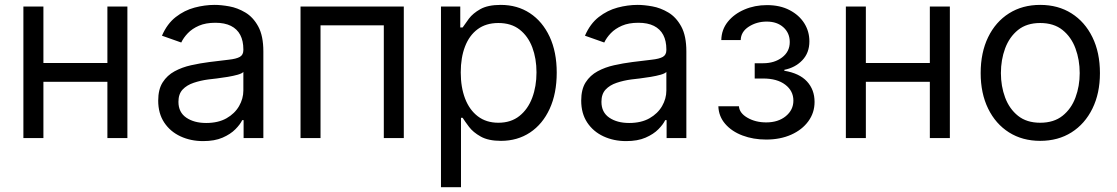

<svg xmlns="http://www.w3.org/2000/svg" viewBox="-20 -573 4637 797"><path d="M444.3 -311.5V-233.4H140.6V-311.5ZM160.2 -545.9V0H77.1V-545.9ZM508.8 -545.9V0H425.8V-545.9Z M823.2 12.7Q771.5 12.7 729 -7.1Q686.5 -26.9 661.6 -64.5Q636.7 -102.1 636.7 -155.3Q636.7 -202.1 655.3 -231.2Q673.8 -260.3 704.8 -277.1Q735.8 -293.9 773.2 -302.2Q810.5 -310.5 848.6 -315.4Q898.4 -321.8 929.7 -325.2Q960.9 -328.6 975.6 -336.9Q990.2 -345.2 990.2 -365.2V-368.2Q990.2 -403.3 977.3 -428Q964.4 -452.6 938.5 -465.6Q912.6 -478.5 874 -478.5Q834 -478.5 805.9 -466.3Q777.8 -454.1 759.8 -435.3Q741.7 -416.5 732.4 -396.5L652.3 -424.8Q673.8 -474.6 709.7 -502.4Q745.6 -530.3 787.8 -541.5Q830.1 -552.7 871.1 -552.7Q897.5 -552.7 931.6 -546.6Q965.8 -540.5 998.3 -521.2Q1030.8 -502 1052 -463.1Q1073.2 -424.3 1073.2 -359.4V0H991.2V-74.2H985.4Q977.1 -56.6 957 -36.4Q937 -16.1 904.1 -1.7Q871.1 12.7 823.2 12.7ZM835.9 -62.5Q885.7 -62.5 920.2 -82Q954.6 -101.6 972.4 -132.6Q990.2 -163.6 990.2 -197.3V-274.4Q984.9 -268.1 966.8 -262.9Q948.7 -257.8 925.3 -253.9Q901.9 -250 879.9 -247.3Q857.9 -244.6 844.7 -243.2Q812 -238.8 783.7 -229.2Q755.4 -219.7 738 -201.2Q720.7 -182.6 720.7 -150.4Q720.7 -106.9 753.2 -84.7Q785.6 -62.5 835.9 -62.5Z M1656.2 -545.9V0H1573.2V-467.8H1310.5V0H1227.5V-545.9Z M1810.5 204.1V-545.9H1890.6V-459H1900.4Q1909.7 -473.1 1926.3 -495.4Q1942.9 -517.6 1974.1 -535.2Q2005.4 -552.7 2058.6 -552.7Q2127.4 -552.7 2179.7 -518.3Q2231.9 -483.9 2261.5 -420.7Q2291 -357.4 2291 -271.5Q2291 -185.1 2261.7 -121.3Q2232.4 -57.6 2180.2 -22.9Q2127.9 11.7 2059.6 11.7Q2007.3 11.7 1975.6 -6.1Q1943.8 -23.9 1926.8 -46.6Q1909.7 -69.3 1900.4 -84H1893.6V204.1ZM2048.8 -63.5Q2101.1 -63.5 2136.2 -91.6Q2171.4 -119.6 2189.2 -167Q2207 -214.4 2207 -272.5Q2207 -330.1 2189.5 -376.5Q2171.9 -422.9 2137 -450.2Q2102.1 -477.5 2048.8 -477.5Q1997.6 -477.5 1962.9 -451.9Q1928.2 -426.3 1910.4 -380.1Q1892.6 -334 1892.6 -272.5Q1892.6 -210.9 1910.6 -163.8Q1928.7 -116.7 1963.6 -90.1Q1998.5 -63.5 2048.8 -63.5Z M2579.1 12.7Q2527.3 12.7 2484.9 -7.1Q2442.4 -26.9 2417.5 -64.5Q2392.6 -102.1 2392.6 -155.3Q2392.6 -202.1 2411.1 -231.2Q2429.7 -260.3 2460.7 -277.1Q2491.7 -293.9 2529.1 -302.2Q2566.4 -310.5 2604.5 -315.4Q2654.3 -321.8 2685.5 -325.2Q2716.8 -328.6 2731.4 -336.9Q2746.1 -345.2 2746.1 -365.2V-368.2Q2746.1 -403.3 2733.2 -428Q2720.2 -452.6 2694.3 -465.6Q2668.5 -478.5 2629.9 -478.5Q2589.8 -478.5 2561.8 -466.3Q2533.7 -454.1 2515.6 -435.3Q2497.6 -416.5 2488.3 -396.5L2408.2 -424.8Q2429.7 -474.6 2465.6 -502.4Q2501.5 -530.3 2543.7 -541.5Q2585.9 -552.7 2627 -552.7Q2653.3 -552.7 2687.5 -546.6Q2721.7 -540.5 2754.2 -521.2Q2786.6 -502 2807.9 -463.1Q2829.1 -424.3 2829.1 -359.4V0H2747.1V-74.2H2741.2Q2732.9 -56.6 2712.9 -36.4Q2692.9 -16.1 2659.9 -1.7Q2627 12.7 2579.1 12.7ZM2591.8 -62.5Q2641.6 -62.5 2676 -82Q2710.4 -101.6 2728.3 -132.6Q2746.1 -163.6 2746.1 -197.3V-274.4Q2740.7 -268.1 2722.7 -262.9Q2704.6 -257.8 2681.2 -253.9Q2657.7 -250 2635.7 -247.3Q2613.8 -244.6 2600.6 -243.2Q2567.9 -238.8 2539.6 -229.2Q2511.2 -219.7 2493.9 -201.2Q2476.6 -182.6 2476.6 -150.4Q2476.6 -106.9 2509 -84.7Q2541.5 -62.5 2591.8 -62.5Z M3160.2 6.3Q3106.9 6.3 3062.3 -10.5Q3017.6 -27.3 2990.5 -58.6Q2963.4 -89.8 2961.9 -131.8H3047.4Q3049.3 -103.5 3082.8 -84.2Q3116.2 -64.9 3160.6 -64.9Q3210.4 -64.9 3241.9 -90.8Q3273.4 -116.7 3273.4 -155.3Q3273.4 -195.8 3239.7 -221.4Q3206.1 -247.1 3147.9 -247.1H3112.8V-310.5H3147.9Q3194.8 -310.5 3226.6 -334.7Q3258.3 -358.9 3258.3 -398.4Q3258.3 -436 3231.9 -459.7Q3205.6 -483.4 3162.6 -483.4Q3121.1 -483.4 3088.4 -462.4Q3055.7 -441.4 3054.7 -406.7H2974.1Q2975.1 -450.2 3001.2 -482.7Q3027.3 -515.1 3070.1 -533.4Q3112.8 -551.8 3163.6 -551.8Q3217.8 -551.8 3257.3 -531.2Q3296.9 -510.7 3318.4 -476.8Q3339.8 -442.9 3339.8 -401.4Q3339.8 -353.5 3310.3 -322.8Q3280.8 -292 3235.8 -283.2V-279.3Q3298.3 -269 3329.8 -234.9Q3361.3 -200.7 3361.3 -149.9Q3361.3 -105 3335.4 -69.6Q3309.6 -34.2 3264.2 -13.9Q3218.8 6.3 3160.2 6.3Z M3858.4 -311.5V-233.4H3554.7V-311.5ZM3574.2 -545.9V0H3491.2V-545.9ZM3922.9 -545.9V0H3839.8V-545.9Z M4297.9 11.7Q4224.1 11.7 4168.5 -23.4Q4112.8 -58.6 4081.8 -122.1Q4050.8 -185.5 4050.8 -269.5Q4050.8 -355 4081.8 -418.7Q4112.8 -482.4 4168.5 -517.6Q4224.1 -552.7 4297.9 -552.7Q4372.1 -552.7 4427.7 -517.6Q4483.4 -482.4 4514.6 -418.7Q4545.9 -355 4545.9 -269.5Q4545.9 -185.5 4514.6 -122.1Q4483.4 -58.6 4427.7 -23.4Q4372.1 11.7 4297.9 11.7ZM4297.9 -63.5Q4354.5 -63.5 4390.6 -92.3Q4426.8 -121.1 4444.3 -168.2Q4461.9 -215.3 4461.9 -269.5Q4461.9 -324.7 4444.3 -372.1Q4426.8 -419.4 4390.6 -448.5Q4354.5 -477.5 4297.9 -477.5Q4241.7 -477.5 4205.8 -448.5Q4169.9 -419.4 4152.3 -372.1Q4134.8 -324.7 4134.8 -269.5Q4134.8 -215.3 4152.3 -168.2Q4169.9 -121.1 4205.8 -92.3Q4241.7 -63.5 4297.9 -63.5Z"/></svg>

Font: GitLab Sans
Style: Regular
Weight: 400
Designer: Rasmus Andersson
Foundry: Modifications by GitLab B.V., manufactured by rsms
Version: Version 4.000;git-c8fb6b7